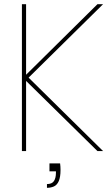

<svg xmlns="http://www.w3.org/2000/svg" viewBox="-20 -724 534 920"><path d="M217 59H268Q269 66 269.5 74.5Q270 83 270 90Q270 125 261.5 144Q253 163 238 169.5Q223 176 205 176V158Q229 158 238.5 143.5Q248 129 248 104V97H217ZM85 0V-704H105V0ZM90 -351 447 -704H474L113 -348L110 -359L474 0H447Z"/></svg>

Font: Poppins Variable
Style: Regular
Weight: 100
Designer: Jonny Pinhorn
Foundry: Indian Type Foundry
Version: Version 6.000